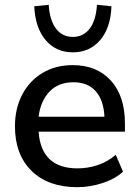

<svg xmlns="http://www.w3.org/2000/svg" viewBox="-20 -767 577 796"><path d="M300 9Q180 9 111 -58.5Q42 -126 42 -243Q42 -318 72.5 -375.5Q103 -433 157 -465Q211 -497 281 -497Q382 -497 440 -432.5Q498 -368 498 -255V-221H140Q151 -69 301 -69Q343 -69 383.5 -82Q424 -95 460 -125L490 -55Q457 -25 405 -8Q353 9 300 9ZM285 -426Q222 -426 185 -387Q148 -348 140 -283H413Q410 -351 377 -388.5Q344 -426 285 -426ZM282 -550Q212 -550 169 -601Q126 -652 122 -741L182 -747Q186 -683 212 -648.5Q238 -614 282 -614Q326 -614 352 -648.5Q378 -683 382 -747L442 -741Q439 -652 395.5 -601Q352 -550 282 -550Z"/></svg>

Font: Nunito Sans SemiBold
Style: Regular
Weight: 600
Designer: Vernon Adams
Foundry: Vernon Adams
Version: Version 3.101; ttfautohint (v1.8.4.7-5d5b);gftools[0.9.27]